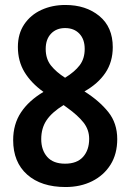

<svg xmlns="http://www.w3.org/2000/svg" viewBox="-20 -743 526 773"><path d="M243 -723Q326 -723 380 -678.5Q434 -634 434 -553Q434 -494 404.5 -450Q375 -406 320 -375Q380 -337 416 -292Q452 -247 452 -183Q452 -123 425 -80Q398 -37 351 -13.5Q304 10 244 10Q146 10 89.5 -40Q33 -90 33 -179Q33 -243 64.5 -290.5Q96 -338 155 -373Q105 -409 78.5 -453Q52 -497 52 -554Q52 -607 77.5 -645Q103 -683 146.5 -703Q190 -723 243 -723ZM242 -630Q207 -630 185.5 -607.5Q164 -585 164 -546Q164 -506 185 -479.5Q206 -453 242 -430Q281 -454 301 -480.5Q321 -507 321 -546Q321 -585 299.5 -607.5Q278 -630 242 -630ZM146 -183Q146 -139 170 -111.5Q194 -84 242 -84Q290 -84 314.5 -111.5Q339 -139 339 -184Q339 -221 316 -250Q293 -279 251 -309L236 -320Q189 -291 167.5 -259Q146 -227 146 -183Z"/></svg>

Font: Noto Sans Gujarati Condensed SemiBold
Style: Regular
Weight: 600
Width: 3
Designer: Jelle Bosma - Monotype Design Team, Universal Thirst
Foundry: Monotype Imaging Inc.
Version: Version 2.106; ttfautohint (v1.8.4.7-5d5b)